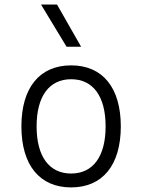

<svg xmlns="http://www.w3.org/2000/svg" viewBox="-20 -815 626 845"><path d="M293 9.8C431.2 9.8 511.7 -87.9 511.7 -258.8C511.7 -429.7 431.2 -527.3 293 -527.3C154.8 -527.3 74.2 -429.7 74.2 -258.8C74.2 -87.9 154.8 9.8 293 9.8ZM293 -51.3C196.3 -51.3 141.1 -126.5 141.1 -258.8C141.1 -391.1 196.3 -466.3 293 -466.3C389.6 -466.3 444.8 -391.1 444.8 -258.8C444.8 -126.5 389.6 -51.3 293 -51.3ZM272.9 -609.4H336.9L231 -794.9H160.6Z"/></svg>

Font: Cascadia Code PL Light
Style: Regular
Weight: 300
Monospace: yes
Designer: Aaron Bell
Foundry: Saja Typeworks
Version: Version 2404.023